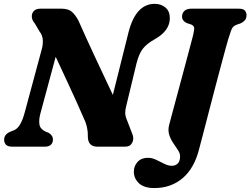

<svg xmlns="http://www.w3.org/2000/svg" viewBox="-20 -744 1270 974"><path d="M184.5 -166.5Q176.5 -136.5 180 -113Q183.5 -89.5 211 -76.5L225 -71Q235 -66 241.8 -57Q248.5 -48 248.5 -36Q248.5 -18.5 237.5 -9.2Q226.5 0 209.5 0H41.5Q19.5 0 10.2 -10Q1 -20 1 -35Q1 -62 30.5 -75L51.5 -83.5Q69 -90.5 82.5 -114Q96 -137.5 105.5 -174L191 -491Q199 -518 197 -542.5Q195 -567 181 -583.5L157 -624.5Q143 -640 141.5 -657.5Q140 -675 151 -687.5Q162 -700 185.5 -700H291Q326.5 -700 344.5 -684.2Q362.5 -668.5 378 -639.5Q417 -551 463.8 -451Q510.5 -351 552.5 -262.5L632 -580.5Q669 -724.5 765 -724.5Q797.5 -724.5 819.8 -705.5Q842 -686.5 841.5 -650.5Q840.5 -587 765 -545Q725.5 -523 705.2 -497.5Q685 -472 672.5 -422.5L620.5 -207Q615 -186 615.2 -170.5Q615.5 -155 624 -135L650 -67.5Q661.5 -42 651.2 -21Q641 0 615.5 0H473.5Q425 0 425.5 -54Q426.5 -103 403.5 -147.5Q391.5 -176 369.8 -224Q348 -272 320.2 -332Q292.5 -392 262.5 -456ZM1138 -546Q1133 -529.5 1122.8 -491.8Q1112.5 -454 1098.8 -402.8Q1085 -351.5 1070 -294Q1055 -236.5 1040.2 -179.8Q1025.5 -123 1012.8 -74.2Q1000 -25.5 991.5 7Q967.5 107 908 158.5Q848.5 210 763 210Q711 210 685 185.8Q659 161.5 659 126.5Q659 98 678 77.2Q697 56.5 730.5 56.5Q751 56.5 772 66.5Q793 76.5 813.2 86.8Q833.5 97 851 97Q870.5 97 882 85.2Q893.5 73.5 893.5 49Q893.5 33.5 882.5 17Q871.5 0.5 858.5 -18.8Q845.5 -38 838.2 -61Q831 -84 838.5 -112Q842 -125 850.8 -158.2Q859.5 -191.5 871.8 -236.5Q884 -281.5 897.2 -331Q910.5 -380.5 923 -427.2Q935.5 -474 945.2 -510.5Q955 -547 959.5 -565Q966.5 -594 964.8 -604Q963 -614 949 -620L927.5 -627Q903.5 -638.5 903.5 -659.5Q903.5 -677.5 915.5 -688.8Q927.5 -700 951.5 -700H1190.5Q1214.5 -700 1222.5 -690.2Q1230.5 -680.5 1230.5 -666Q1230.5 -650.5 1221.5 -640.5Q1212.5 -630.5 1200.5 -625.5L1179 -618Q1169.5 -614 1163.5 -608.5Q1157.5 -603 1152.2 -589Q1147 -575 1138 -546Z"/></svg>

Font: Fraunces 9pt S050
Style: Bold Italic
Weight: 700
Italic angle: -16°
Version: Version 1.000; ttfautohint (v1.8.3)